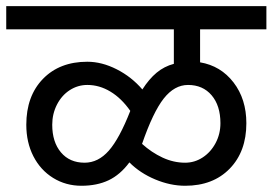

<svg xmlns="http://www.w3.org/2000/svg" viewBox="-30 -678 883 622"><path d="M618.2 -476.1Q685.1 -464.8 726.6 -410.9Q768.1 -356.9 768.1 -278.8Q768.1 -187 714.1 -131.6Q660.2 -76.2 569.8 -76.2Q522 -76.2 472.9 -96.7Q423.8 -117.2 389.2 -151.9Q359.4 -111.8 321.8 -94Q284.2 -76.2 233.9 -76.2Q183.1 -76.2 142.1 -101.6Q101.1 -127 78.1 -171.9Q55.2 -216.8 55.2 -273.9Q55.2 -366.7 109.1 -422.4Q163.1 -478 252.9 -478Q299.8 -478 347.9 -453.6Q396 -429.2 431.2 -388.2Q453.1 -422.4 477.5 -442.6Q502 -462.9 533.2 -471.2V-583H-9.8V-658.2H833V-583H618.2ZM392.1 -318.8Q363.3 -359.9 327.6 -381.3Q292 -402.8 252.9 -402.8Q222.2 -402.8 196 -386Q169.9 -369.1 154.5 -339.1Q139.2 -309.1 139.2 -273.9Q139.2 -217.8 167.5 -184.3Q195.8 -150.9 244.1 -150.9Q288.1 -150.9 322.5 -189.9Q356.9 -229 392.1 -318.8ZM579.1 -402.8Q535.2 -402.8 500.5 -358.9Q465.8 -314.9 430.2 -211.9Q460.9 -184.1 496.6 -167.5Q532.2 -150.9 569.8 -150.9Q600.6 -150.9 626.7 -168Q652.8 -185.1 668.5 -214.6Q684.1 -244.1 684.1 -278.8Q684.1 -335.9 655.5 -369.4Q627 -402.8 579.1 -402.8Z"/></svg>

Font: Sarala
Style: Regular
Weight: 400
Designer: Andres Torresi
Foundry: Huerta Tipografica
Version: Version 1.004;PS 001.003;hotconv 1.0.70;makeotf.lib2.5.58329